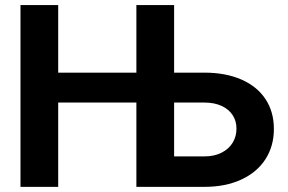

<svg xmlns="http://www.w3.org/2000/svg" viewBox="-20 -727 1122 747"><path d="M59.7 -707.2H206.4V-444.4H570.1V-328H206.4V0H59.7ZM1045.6 -225.3Q1045.6 -158.8 1012.9 -107.8Q980.1 -56.8 918.8 -28.4Q857.4 0 775.1 0H510.6V-707.2H657.4V-118.5H775.1Q814.1 -118.5 842.6 -133.2Q871 -147.9 885.6 -172.4Q900.2 -196.9 900 -226.7Q900.2 -255.4 885.6 -278.4Q871 -301.5 842.7 -314.7Q814.4 -328 775.1 -328H605.3V-444.4H775.1Q857.8 -444.4 919.1 -417.6Q980.5 -390.7 1013.1 -341.2Q1045.6 -291.7 1045.6 -225.3Z"/></svg>

Font: Pretendard Variable
Style: Regular
Weight: 400
Designer: Base glyphs from Inter by Rasmus Andersson; Hangul glyphs from Noto Sans CJK(Source Han Sans) by Jang Soo-young and Kang
Foundry: Kil Hyung-jin
Version: Version 1.100;FEAKit 1.0